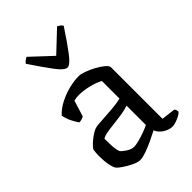

<svg xmlns="http://www.w3.org/2000/svg" viewBox="-221 -841 940 940"><g transform="rotate(-45 249.0 -371.5)"><path d="M181 4Q164 4 140 -7.5Q116 -19 95.5 -33Q75 -47 69 -55Q62 -64 56.5 -90.5Q51 -117 51 -151Q51 -174 54 -193Q54 -197 63.5 -207.5Q73 -218 87.5 -230Q102 -242 117 -251Q132 -260 143 -262Q150 -264 165 -265Q180 -266 197 -267Q225 -269 259 -271.5Q293 -274 321 -281V-403Q295 -417 259 -425.5Q223 -434 192 -434Q183 -434 174.5 -433Q166 -432 158 -430L132 -346Q129 -344 120.5 -341Q112 -338 100 -337Q91 -349 79 -372Q67 -395 62 -422Q85 -447 119 -464.5Q153 -482 189.5 -491Q226 -500 259 -500Q272 -500 295.5 -491.5Q319 -483 343 -470Q367 -457 383.5 -443Q400 -429 400 -419V-62L473 -53Q475 -51 477.5 -45.5Q480 -40 480 -32Q475 -24 461.5 -17Q448 -10 433.5 -5Q419 0 409 0Q385 0 361.5 -15Q338 -30 329 -53Q306 -41 277.5 -27.5Q249 -14 223 -5Q197 4 181 4ZM206 -63Q217 -63 239 -68.5Q261 -74 284 -82.5Q307 -91 321 -98V-232Q298 -224 271.5 -220Q245 -216 218 -213Q190 -210 166 -206Q142 -202 130 -194Q130 -172 131 -146Q132 -120 139 -100Q146 -90 166.5 -76.5Q187 -63 206 -63ZM249 -568Q230 -568 198.5 -609.5Q167 -651 117 -726Q120 -730 127 -736.5Q134 -743 144 -747L250 -648L355 -747Q364 -743 371 -737Q378 -731 380 -726Q330 -650 298.5 -609Q267 -568 249 -568Z"/></g></svg>

Font: Texturina 72pt
Style: Regular
Weight: 400
Designer: Guillermo Torres Carreño
Foundry: Omnibus-Type
Version: Version 1.002; ttfautohint (v1.8.3)